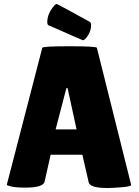

<svg xmlns="http://www.w3.org/2000/svg" viewBox="-20 -931 695 963"><path d="M519 12Q432 12 425 -16L393 -155H234L204 -21Q198 10 108 10Q60 10 37 4.5Q14 -1 14 -4L192 -691Q192 -699 329 -699Q466 -699 466 -691L638 -3Q638 4 592 8Q546 12 519 12ZM259 -282H364L319 -489H313ZM222 -805Q217 -810 217 -819Q217 -852 236 -881.5Q255 -911 265 -911Q268 -911 431 -821Q437 -815 437 -807Q437 -777 421 -753Q405 -729 396 -729Q394 -729 222 -805Z"/></svg>

Font: Lilita One Rus
Style: Regular
Weight: 400
Designer: Juan Montoreano
Foundry: Juan Montoreano
Version: Version 1.002